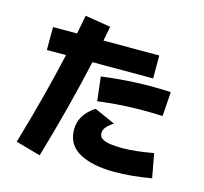

<svg xmlns="http://www.w3.org/2000/svg" viewBox="-123 -964 1247 1173"><g transform="rotate(15 500.0 -377.0)"><path d="M226 71 69 27Q160 -282 223 -562H102V-707H254Q266 -767 277 -825L439 -799Q430 -753 421 -707H774V-562H390Q323 -259 226 71ZM480 -339 462 -491Q575 -506 685 -510.5Q795 -515 900 -509L889 -355Q791 -360 690 -356.5Q589 -353 480 -339ZM694 51Q552 51 470 5.5Q388 -40 388 -137Q388 -230 483 -292L615 -233Q590 -219 572.5 -199.5Q555 -180 555 -158Q555 -134 576 -122Q597 -110 630.5 -106Q664 -102 702 -102Q743 -102 792.5 -107.5Q842 -113 898 -123L926 29Q863 40 804.5 45.5Q746 51 694 51Z"/></g></svg>

Font: Murecho ExtraBold
Style: Regular
Weight: 800
Designer: Neil Summerour
Foundry: Positype
Version: Version 1.010; ttfautohint (v1.8.3)